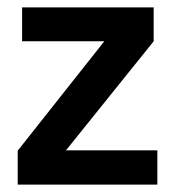

<svg xmlns="http://www.w3.org/2000/svg" viewBox="-20 -501 474 521"><path d="M28 0V-92L263 -389H40V-481H397V-389L159 -93H407V0Z"/></svg>

Font: Zen Kaku Gothic New
Style: Bold
Weight: 700
Designer: Yoshimichi Ohira
Foundry: Positype
Version: Version 1.002